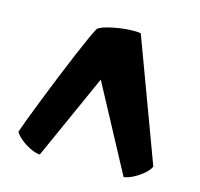

<svg xmlns="http://www.w3.org/2000/svg" viewBox="-85 -800 760 728"><g transform="rotate(15 295.0 -435.5)"><path d="M130.9 -162.1Q112.8 -163.6 92.3 -173.6Q71.8 -183.6 54.9 -197.5Q38.1 -211.4 30.3 -224.6Q40 -254.9 81.1 -359.6Q122.1 -464.4 162.8 -560.8Q203.6 -657.2 216.3 -678.2Q230 -689.9 273.2 -698.7Q316.4 -707.5 354.5 -707.5Q372.1 -707.5 381.8 -705.6L558.6 -229.5Q553.2 -216.3 536.4 -201.4Q519.5 -186.5 498.5 -175.3Q477.5 -164.1 460 -162.1L280.8 -496.6Z"/></g></svg>

Font: Fruktur
Style: Regular
Weight: 400
Designer: Viktoriya Grabowska
Foundry: Viktoriya Grabowska
Version: Version 1.004; ttfautohint (v1.4.1)